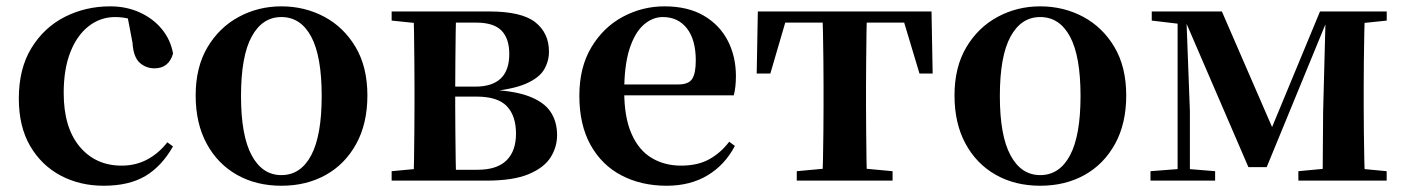

<svg xmlns="http://www.w3.org/2000/svg" viewBox="-20 -572 4449 608"><path d="M308.1 16.2Q233.1 16.2 172.2 -16Q111.3 -48.3 75.4 -109.8Q39.6 -171.4 39.6 -259.7Q39.6 -354.7 79.5 -419.9Q119.4 -485 185.1 -518.5Q250.9 -551.9 329 -551.9Q380.5 -551.9 422.8 -532.5Q465.2 -513.2 492.8 -479.5Q520.4 -445.8 528 -402.4Q514.4 -355.6 469.4 -355.6Q441.9 -355.6 422.1 -373.6Q402.4 -391.6 399.6 -436.8L381.8 -530.1L449.7 -486.3Q420.8 -503.2 396.1 -510.6Q371.4 -518 344.6 -518Q298.2 -518 261.2 -489.4Q224.1 -460.7 202.9 -407.1Q181.7 -353.5 181.7 -277.6Q181.7 -168.4 232 -108Q282.4 -47.5 365.2 -47.5Q409.5 -47.5 445.8 -66.7Q482.2 -85.9 509.9 -121.4L527.8 -108.4Q492.1 -45.4 440.3 -14.6Q388.5 16.2 308.1 16.2Z M871 16.2Q791.7 16.2 730.5 -18.3Q669.3 -52.8 634.5 -117Q599.6 -181.2 599.6 -269.8Q599.6 -359.1 636.8 -422Q674 -484.9 735.9 -518.4Q797.8 -551.9 871 -551.9Q945.1 -551.9 1007.1 -518.8Q1069 -485.6 1106.2 -422.7Q1143.4 -359.8 1143.4 -269.8Q1143.4 -180.5 1108 -116.3Q1072.6 -52 1011.4 -17.9Q950.2 16.2 871 16.2ZM871 -17.5Q932 -17.5 965.4 -80.1Q998.7 -142.6 998.7 -268.1Q998.7 -394.2 965.4 -456.1Q932 -518 871 -518Q810.7 -518 777 -456.1Q743.2 -394.2 743.2 -268.1Q743.2 -142.6 777 -80.1Q810.7 -17.5 871 -17.5Z M1220.2 0V-29.9L1330 -40.2L1356.9 -34.4H1492.4Q1553.3 -34.4 1583.6 -63.8Q1614 -93.3 1614 -148.7Q1614 -205.2 1585 -235.7Q1556 -266.1 1489.1 -266.1H1356.9V-297.7H1484.9Q1592.7 -297.7 1592.7 -401Q1592.7 -449.9 1568.1 -475.1Q1543.5 -500.4 1487.9 -500.4H1356.9L1330 -495.5L1220.2 -506.8V-535.7H1529.1Q1632 -535.7 1675.2 -501.5Q1718.4 -467.3 1718.4 -408.4Q1718.4 -377.9 1702.7 -351.4Q1687 -324.9 1644.3 -306.5Q1601.6 -288.2 1519.8 -281L1521.3 -288Q1604.9 -285.7 1653.7 -267.5Q1702.6 -249.2 1723.3 -218.1Q1744.1 -186.9 1744.1 -144.2Q1744.1 -106.6 1723.7 -73.9Q1703.2 -41.2 1654.3 -20.6Q1605.3 0 1519.3 0ZM1288.9 0Q1290.6 -25.5 1291.1 -67.4Q1291.6 -109.4 1292.1 -154.7Q1292.6 -200 1292.6 -234.8V-301.2Q1292.6 -335.7 1292.1 -381Q1291.6 -426.4 1291.1 -468.7Q1290.6 -511 1288.9 -535.7H1424.5Q1423.5 -511 1423 -468.2Q1422.5 -425.4 1422 -376.5Q1421.5 -327.7 1421.5 -284.5V-234.8Q1421.5 -200 1422 -154.7Q1422.5 -109.4 1423 -67.4Q1423.5 -25.5 1424.5 0Z M2091.2 16.2Q2010.8 16.2 1948.2 -16.5Q1885.6 -49.1 1850.1 -113Q1814.6 -176.9 1814.6 -268.8Q1814.6 -358.8 1852.6 -422.2Q1890.5 -485.7 1952.2 -518.8Q2013.9 -551.9 2084.4 -551.9Q2158.1 -551.9 2208.5 -522.5Q2258.8 -493.1 2284.6 -443.2Q2310.4 -393.3 2310.4 -330.9Q2310.4 -296.1 2303.7 -270.2H1873.1V-304.6H2128.4Q2160.5 -304.6 2171.9 -322.2Q2183.3 -339.8 2183.3 -380.4Q2183.3 -446.3 2155.2 -482.2Q2127.1 -518 2079.1 -518Q2045.7 -518 2017.6 -492.9Q1989.6 -467.8 1973.1 -416Q1956.7 -364.1 1956.7 -282.7Q1956.7 -200.5 1979.9 -148.2Q2003 -95.8 2043.8 -71.7Q2084.5 -47.5 2136.4 -47.5Q2189.4 -47.5 2225.9 -67.7Q2262.3 -87.9 2289.2 -123.2L2307.1 -109.9Q2275.6 -49.8 2220.7 -16.8Q2165.7 16.2 2091.2 16.2Z M2376.2 -339.1 2379.8 -535.7H2929.8L2933.4 -339.1H2891.7L2833.1 -534.2L2899 -500.4H2410.6L2476.5 -534.2L2419.4 -339.1ZM2503.1 0V-29.9L2614.7 -40.2H2695.6L2806.5 -29.9V0ZM2584.2 0Q2585.2 -25.5 2586.1 -67.4Q2586.9 -109.4 2587.4 -154.7Q2587.9 -200 2587.9 -234.8V-301.2Q2587.9 -335.7 2587.4 -381Q2586.9 -426.4 2586.1 -468.7Q2585.2 -511 2584.2 -535.7H2725.4Q2724.4 -511 2723.9 -468.7Q2723.4 -426.4 2722.9 -381Q2722.4 -335.7 2722.4 -301.2V-234.8Q2722.4 -200 2722.9 -154.7Q2723.4 -109.4 2723.9 -67.4Q2724.4 -25.5 2725.4 0Z M3274 16.2Q3194.7 16.2 3133.5 -18.3Q3072.3 -52.8 3037.5 -117Q3002.6 -181.2 3002.6 -269.8Q3002.6 -359.1 3039.8 -422Q3077 -484.9 3138.9 -518.4Q3200.8 -551.9 3274 -551.9Q3348.1 -551.9 3410.1 -518.8Q3472 -485.6 3509.2 -422.7Q3546.4 -359.8 3546.4 -269.8Q3546.4 -180.5 3511 -116.3Q3475.6 -52 3414.4 -17.9Q3353.2 16.2 3274 16.2ZM3274 -17.5Q3335 -17.5 3368.4 -80.1Q3401.7 -142.6 3401.7 -268.1Q3401.7 -394.2 3368.4 -456.1Q3335 -518 3274 -518Q3213.7 -518 3180 -456.1Q3146.2 -394.2 3146.2 -268.1Q3146.2 -142.6 3180 -80.1Q3213.7 -17.5 3274 -17.5Z M3933.3 -42.8 3731.5 -510.6H3721.7V-535.7H3849.3L4019.1 -144.6H3997.9L4160 -535.7H4193.2V-512.1H4184.2L3991.2 -42.8ZM4168.3 0 4169.9 -217.9 4178.2 -535.7H4302.1Q4301.1 -511 4300.3 -468.7Q4299.4 -426.4 4298.9 -381Q4298.4 -335.7 4298.4 -301.2V-234.8Q4298.4 -200 4298.9 -154.7Q4299.4 -109.4 4300.3 -67.4Q4301.1 -25.5 4302.1 0ZM3623.2 0V-29.9L3718.9 -37.3H3737.5L3827.9 -29.9V0ZM4091.5 0V-29.9L4200.3 -40.2H4262.6L4371.1 -29.9V0ZM3627.2 -506.8V-535.7H3733.8V-495.5H3722.5ZM3709.1 0V-535.7H3736.1L3748 -219.6V0ZM4230.6 -495.5V-535.7H4371.3V-506.8L4262.9 -495.5Z"/></svg>

Font: Noto Serif TC
Style: Regular
Weight: 200
Designer: Ryoko NISHIZUKA 西塚涼子 (kana & ideographs); Frank Grießhammer (Latin, Greek & Cyrillic); Wenlong ZHANG 张文龙 (bopomofo); San
Foundry: Adobe
Version: Version 2.001;hotconv 1.1.0;makeotfexe 2.6.0